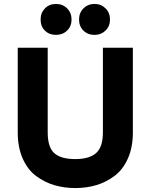

<svg xmlns="http://www.w3.org/2000/svg" viewBox="-20 -942 764 974"><path d="M186 -843Q186 -877 208 -899.5Q230 -922 264 -922Q298 -922 320.5 -899.5Q343 -877 343 -843Q343 -809 320.5 -787Q298 -765 264 -765Q230 -765 208 -786.5Q186 -808 186 -843ZM460 -765Q425 -765 403 -787Q381 -809 381 -843Q381 -877 403.5 -899.5Q426 -922 460 -922Q493 -922 515.5 -899.5Q538 -877 538 -843Q538 -809 515.5 -787Q493 -765 460 -765ZM362 12Q306 12 256.5 -2.5Q207 -17 164 -48.5Q121 -80 95.5 -137Q70 -194 70 -270V-700H222V-270Q222 -195 255.5 -165Q289 -135 362 -135Q433 -135 467.5 -165.5Q502 -196 502 -270V-700H654V-270Q654 -195 629 -138.5Q604 -82 561.5 -50Q519 -18 469 -3Q419 12 362 12Z"/></svg>

Font: Overpass Heavy
Style: Regular
Weight: 900
Designer: Delve Withrington, Thomas Jockin
Foundry: Delve Fonts
Version: Version 3.000;DELV;Overpass